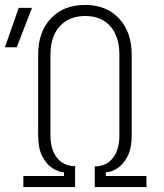

<svg xmlns="http://www.w3.org/2000/svg" viewBox="-45 -760 665 780"><path d="M50 0V-45H215V-60Q193 -61 168.5 -76.5Q144 -92 127 -124.5Q110 -157 110 -210V-538Q110 -630 161.5 -685Q213 -740 301 -740Q387 -740 438.5 -685Q490 -630 490 -538V-210Q490 -157 473 -124.5Q456 -92 432 -76.5Q408 -61 385 -60V-45H550V0H340V-84Q387 -84 413.5 -118Q440 -152 440 -210V-538Q440 -612 403 -653.5Q366 -695 301 -695Q236 -695 198 -653.5Q160 -612 160 -538V-210Q160 -152 187 -118.5Q214 -85 260 -85V0ZM-25 -568 31 -728H85L23 -568Z"/></svg>

Font: NKDuy Mono Thin
Style: Regular
Weight: 100
Monospace: yes
Designer: NKDuy
Foundry: NKDuy
Version: Version 2.251; ttfautohint (v1.8.4.7-5d5b)